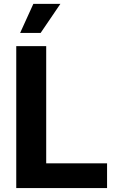

<svg xmlns="http://www.w3.org/2000/svg" viewBox="-20 -964 608 984"><path d="M63.3 0V-727.5H216.8V-126.8H528.7V0ZM83.2 -795.3 151 -944.3H289.6L188.3 -795.3Z"/></svg>

Font: Inter
Style: Regular
Weight: 400
Designer: Rasmus Andersson
Foundry: rsms
Version: Version 4.000;git-8c9346024